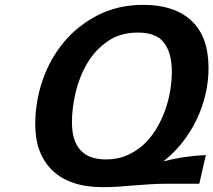

<svg xmlns="http://www.w3.org/2000/svg" viewBox="-20 -756 878 790"><path d="M125 -244Q125 -338 155.5 -426.5Q186 -515 244 -584Q302 -653 384.5 -694.5Q467 -736 570 -736Q698 -736 768 -670.5Q838 -605 838 -476Q838 -422 825.5 -368Q813 -314 789 -264Q765 -214 730.5 -170Q696 -126 652 -92Q694 -103 737.5 -109.5Q781 -116 827 -118L800 0H667Q629 0 593 2.5Q557 5 531 7Q496 10 466.5 12Q437 14 402 14Q268 14 196.5 -54Q125 -122 125 -244ZM276 -253Q276 -100 416 -100Q463 -100 501.5 -116.5Q540 -133 570 -160.5Q600 -188 622 -224Q644 -260 658.5 -300Q673 -340 680 -381.5Q687 -423 687 -461Q687 -537 655.5 -579.5Q624 -622 547 -622Q475 -622 423.5 -586.5Q372 -551 339.5 -496.5Q307 -442 291.5 -377Q276 -312 276 -253Z"/></svg>

Font: Perun
Style: Bold Italic
Weight: 700
Italic angle: -12°
Foundry: Copyright (c) Stefan Peev, Context Ltd, 2016
Version: Version 1.027